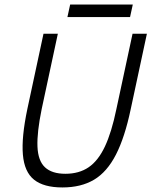

<svg xmlns="http://www.w3.org/2000/svg" viewBox="-20 -815 665 843"><path d="M554 -336Q528 -212 489 -136Q450 -60 393 -26Q336 8 254 8Q172 8 129.5 -26Q87 -60 80.5 -136Q74 -212 100 -336H163Q142 -234 144.5 -171.5Q147 -109 177.5 -80.5Q208 -52 267 -52Q327 -52 369 -80.5Q411 -109 440.5 -171.5Q470 -234 491 -336ZM562 -667H625L554 -336H491ZM163 -336H100L171 -667H234ZM288 -795H563L551 -740H276Z"/></svg>

Font: Epunda Sans Light
Style: Italic
Weight: 300
Italic angle: -12.0243°
Designer: Simon Atzbach
Foundry: typofactur
Version: Version 2.204